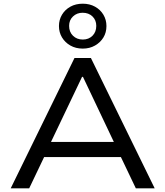

<svg xmlns="http://www.w3.org/2000/svg" viewBox="-20 -1019 894 1039"><path d="M38 0 383 -705H472L817 0H715L619 -201L668 -169H186L234 -201L138 0ZM424 -603 246 -230 217 -251H636L606 -230L429 -603ZM428 -756Q390 -756 361 -772.5Q332 -789 315.5 -816.5Q299 -844 299 -878Q299 -912 315.5 -939.5Q332 -967 361 -983Q390 -999 428 -999Q465 -999 494 -983Q523 -967 539.5 -939.5Q556 -912 556 -878Q556 -843 539.5 -816Q523 -789 494 -772.5Q465 -756 428 -756ZM428 -805Q460 -805 480.5 -825.5Q501 -846 501 -879Q501 -910 480.5 -930Q460 -950 427 -950Q396 -950 375 -930Q354 -910 354 -879Q354 -846 375 -825.5Q396 -805 428 -805Z"/></svg>

Font: Nunito Sans 7pt SemiExpanded
Style: Regular
Weight: 400
Width: 6
Designer: Vernon Adams
Foundry: Vernon Adams
Version: Version 3.101;gftools[0.9.27]